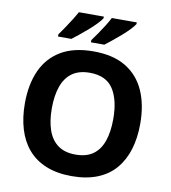

<svg xmlns="http://www.w3.org/2000/svg" viewBox="-99 -1019 994 1114"><g transform="rotate(10 398.0 -462.0)"><path d="M738 -358Q738 -275 717.5 -207.5Q697 -140 655.5 -91Q614 -42 549.5 -16Q485 10 398 10Q311 10 246.5 -16.5Q182 -43 140.5 -91.5Q99 -140 78.5 -208Q58 -276 58 -359Q58 -470 94.5 -552Q131 -634 206.5 -679.5Q282 -725 399 -725Q515 -725 590 -679.5Q665 -634 701.5 -551.5Q738 -469 738 -358ZM217 -358Q217 -283 236 -229Q255 -175 295 -146Q335 -117 398 -117Q463 -117 502.5 -146Q542 -175 560.5 -229Q579 -283 579 -358Q579 -471 537 -535Q495 -599 399 -599Q335 -599 295 -570Q255 -541 236 -487Q217 -433 217 -358ZM616 -924Q608 -911 589 -891Q570 -871 545 -849Q520 -827 495.5 -807.5Q471 -788 453 -774H374V-787Q388 -806 406 -832Q424 -858 441 -885Q458 -912 469 -934H616ZM422 -924Q414 -911 395 -891Q376 -871 351 -849Q326 -827 301.5 -807.5Q277 -788 259 -774H180V-787Q194 -806 211.5 -832Q229 -858 246 -885Q263 -912 275 -934H422Z"/></g></svg>

Font: Noto Sans Armenian
Style: Regular
Weight: 400
Designer: Monotype Design Team
Foundry: Monotype Imaging Inc.
Version: Version 2.007